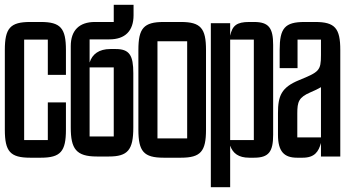

<svg xmlns="http://www.w3.org/2000/svg" viewBox="-20 -648 1429 795"><path d="M149 5C231 5 253 -21 253 -111V-224H178V-68H80V-484H178V-338H253V-441C253 -531 231 -557 149 -557H105C22 -557 0 -531 0 -441V-111C0 -21 22 5 105 5Z M273 -120C273 -32 295 0 381 0H431C509 0 532 -27 532 -120V-345C532 -419 516 -445 459 -445H437C390 -445 362 -424 351 -389V-485H433C498 -485 533 -520 533 -585V-628H451V-557H373C308 -557 273 -522 273 -457ZM351 -369H451V-83H351Z M729 5C811 5 833 -21 833 -111V-441C833 -531 811 -557 729 -557H658C575 -557 553 -531 553 -441V-111C553 -21 575 5 658 5ZM632 -477H755V-75H632Z M933 127V-45C944 -13 968 5 1012 5H1032C1093 5 1111 -20 1111 -90V-462C1111 -532 1093 -557 1032 -557H1012C960 -557 942 -542 933 -500V-552H853V127ZM933 -484H1031V-68H933Z M1131 -90C1131 -20 1157 5 1210 5H1233C1283 5 1299 -20 1309 -56V0H1389V-441C1389 -531 1367 -557 1285 -557H1241C1159 -557 1138 -531 1138 -441V-366H1212V-484H1309V-420C1309 -355 1301 -350 1218 -316C1145 -286 1131 -251 1131 -180ZM1309 -79H1211V-178C1211 -227 1217 -245 1266 -266C1283 -273 1297 -280 1309 -287Z"/></svg>

Font: Queering
Style: Regular
Weight: 400
Designer: Adam Naccarato
Foundry: adamnac
Version: Version 2.000;hotconv 1.0.109;makeotfexe 2.5.65596